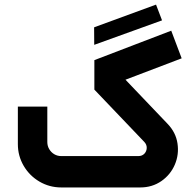

<svg xmlns="http://www.w3.org/2000/svg" viewBox="-20 -824 861 844"><path d="M596.2 0Q649.1 0 689.4 -28Q729.6 -56 748.6 -100.5Q767.5 -145 760.2 -193.5Q753 -241.9 716.5 -279.8L531.6 -473.6L778.6 -567.6L732.7 -689.1L394.8 -559.7V-430.1L614.7 -199.7Q625.5 -188 625 -173.4Q624.5 -158.8 614.6 -148.3Q604.6 -137.9 588.2 -137.9H249.4Q232.3 -137.9 218.5 -146.1Q204.6 -154.4 196.3 -168.5Q188 -182.6 188 -199.6V-355.4H58.5V-190.5Q58.5 -138.9 84 -95.2Q109.6 -51.5 153.5 -25.7Q197.5 0 249.4 0ZM692.3 -734.5 665.9 -803.7 393.7 -703.9 394.2 -626.9Z"/></svg>

Font: Arad-FD-VF Thin
Style: Regular
Weight: 100
Designer: Mohammad Darvishi
Version: Version 1.010;September 21, 2024;FontCreator 15.0.0.2992 64-